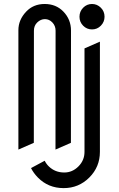

<svg xmlns="http://www.w3.org/2000/svg" viewBox="-20 -758 602 973"><path d="M206.5 56.6Q214.4 72.8 227.5 85.4Q259.3 116.2 305.7 116.2Q346.7 116.2 377.4 85.4Q408.2 54.7 408.2 11.7V10.3V-512.7L486.3 -546.9V11.7Q486.3 87.9 432.6 141.6Q378.9 195.3 302.7 195.3Q224.6 195.3 171.9 141.6Q149.9 119.1 137.2 93.8Q137.2 93.8 206.5 56.6ZM382.8 -673.3Q382.8 -699.7 401.4 -718.8Q419.9 -737.8 446.3 -737.8Q472.2 -737.8 491.2 -718.8Q509.8 -700.2 509.8 -673.3Q509.8 -647 491.2 -627.9Q472.7 -608.9 446.3 -608.9Q419.9 -608.9 401.4 -627.7Q382.8 -646.5 382.8 -673.3ZM300.8 -699.7Q339.8 -659.7 339.8 -603V-602.5L339.4 -34.2L261.2 0L261.7 -602.5Q261.7 -627 245.6 -644Q229.5 -661.1 207.5 -661.1Q186 -661.1 168.5 -644Q151.9 -627.9 151.9 -602.5L151.4 -34.2L73.2 0V-605Q73.2 -657.2 112.3 -698.7Q148.9 -737.8 206.5 -737.8Q263.7 -737.8 300.8 -699.7Z"/></svg>

Font: NovaMono
Style: Regular
Weight: 400
Monospace: yes
Version: Version 1.2